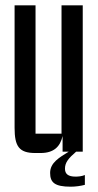

<svg xmlns="http://www.w3.org/2000/svg" viewBox="-20 -572 368 724"><path d="M225 64C225 41 238 25 267 0H292V-552H212V-68H114V-552H35V-90C35 -20 52 5 113 5H133C183 5 207 -19 216 -59V0H239C204 22 169 41 169 80C169 116 186 132 247 132C265 132 285 129 300 125V88C288 93 274 94 265 94C237 94 225 84 225 64Z"/></svg>

Font: Queering
Style: Regular
Weight: 400
Designer: Adam Naccarato
Foundry: adamnac
Version: Version 2.000;hotconv 1.0.109;makeotfexe 2.5.65596